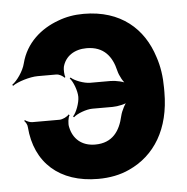

<svg xmlns="http://www.w3.org/2000/svg" viewBox="-53 -582 617 635"><g transform="rotate(-5 256.0 -264.0)"><path d="M248 10C287 10 322 3 352 -11C438 -50 491 -134 491 -257V-271C491 -308 486 -343 475 -375C445 -470 371 -538 247 -538C216 -538 188 -533 162 -523C104 -502 53 -459 36 -392C30 -367 8 -336 -8 -325L-6 -321C10 -333 52 -346 78 -346H140C149 -346 162 -339 166 -333L169 -335C166 -341 165 -361 167 -369C176 -404 207 -424 247 -424C305 -424 331 -388 342 -341C346 -324 359 -300 370 -292L372 -295C362 -303 334 -309 317 -309H249C229 -309 197 -321 186 -332L183 -329C194 -318 206 -286 206 -266C206 -246 194 -214 183 -203L186 -200C197 -211 229 -223 249 -223H316C334 -223 361 -229 372 -237L369 -241C359 -233 346 -208 342 -191C331 -142 306 -104 248 -104C203 -104 175 -130 167 -169C164 -180 167 -202 172 -208L169 -211C164 -204 148 -196 137 -196H47C39 -196 28 -201 23 -205L21 -202C25 -198 31 -189 31 -181C40 -62 120 10 248 10Z"/></g></svg>

Font: Asimov
Style: Edge
Weight: 500
Designer: Google
Version: Version 2.000980: 2014